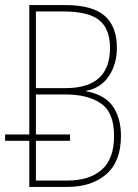

<svg xmlns="http://www.w3.org/2000/svg" viewBox="-20 -734 540 754"><path d="M121 -689H228Q328 -689 370 -654.5Q412 -620 412 -546Q412 -388 238 -388H121ZM245 0Q340 0 397.5 -50Q455 -100 455 -200Q455 -270 423.5 -316Q392 -362 317 -376V-377Q376 -388 407.5 -435Q439 -482 439 -546Q439 -630 391 -672Q343 -714 237 -714H95V-206H0V-181H95V0ZM121 -25V-181H255V-206H121V-363H238Q324 -363 376 -328Q428 -293 428 -200Q428 -110 379.5 -67.5Q331 -25 245 -25Z"/></svg>

Font: Noto Sans Mono UI Condensed Thin
Style: Regular
Weight: 250
Width: 3
Designer: Monotype Design team
Foundry: Monotype Imaging Inc.
Version: 1.000